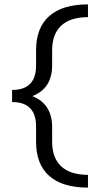

<svg xmlns="http://www.w3.org/2000/svg" viewBox="-20 -731 454 873"><path d="M127 -294Q217 -258 217 -154V-87Q217 -13 258.5 25.5Q300 64 380 64V122Q264 122 204 69Q144 16 144 -87V-156Q144 -267 35 -267V-322Q144 -322 144 -433V-502Q144 -605 204 -658Q264 -711 380 -711V-653Q300 -653 258.5 -614.5Q217 -576 217 -502V-433Q217 -329 127 -294Z"/></svg>

Font: Ysabeau SC Medium
Style: Regular
Weight: 500
Designer: Christian Thalmann (Catharsis Fonts)
Version: Version 0.003